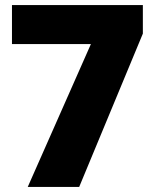

<svg xmlns="http://www.w3.org/2000/svg" viewBox="-20 -785 612 754"><path d="M89 -51H291L541 -653V-765H27V-612H337Z"/></svg>

Font: Noto Sans Tamil UI Black
Style: Regular
Weight: 900
Designer: Jelle Bosma - Monotype Design Team
Foundry: Monotype Imaging Inc.
Version: Version 2.004